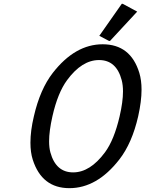

<svg xmlns="http://www.w3.org/2000/svg" viewBox="-20 -980 765 1010"><path d="M255.9 -368.7Q238.3 -291 238.3 -236.8Q238.3 -203.1 245.1 -178.2Q273.9 -73.2 364.7 -73.2Q454.1 -73.2 532.2 -178.7Q580.6 -244.1 609.4 -368.7Q627 -444.8 627 -499Q627 -532.7 620.1 -558.6Q592.3 -664.1 501 -664.1Q410.6 -664.1 333 -558.6Q283.7 -491.7 255.9 -368.7ZM158.2 -368.2Q190.9 -510.7 257.8 -596.7Q375 -747.1 520 -747.1Q667 -747.1 712.9 -596.7Q724.6 -558.1 724.6 -508.3Q724.6 -447.8 707 -368.7Q674.8 -227.1 607.4 -140.6Q490.2 9.8 345.2 9.8Q200.2 9.8 152.3 -140.1Q140.1 -178.2 140.1 -229.5Q140.1 -292.5 158.2 -368.2ZM620.6 -960H625.5L701.7 -918.9L558.6 -764.6H553.7L502.4 -791.5Z"/></svg>

Font: Nova Script
Style: Regular
Weight: 400
Italic angle: -13°
Version: Version 2.001